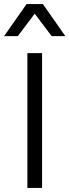

<svg xmlns="http://www.w3.org/2000/svg" viewBox="-27 -920 340 940"><path d="M179 -660V0H107V-660ZM293 -743H226L143 -853L60 -743H-7L103 -900H183Z"/></svg>

Font: Kantumruy Pro
Style: Regular
Weight: 400
Designer: Sovichet Tep
Foundry: Sovichet Tep
Version: Version 1.002